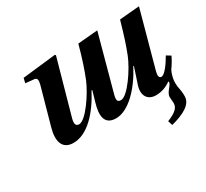

<svg xmlns="http://www.w3.org/2000/svg" viewBox="-143 -719 1238 1152"><g transform="rotate(-30 476.0 -143.5)"><path d="M109 -443 168 -437C187 -435 191 -421 183 -391L111 -133C89 -54 103 12 182 12C281 12 370 -88 432 -207L437 -206L416 -134C391 -51 398 12 477 12C566 12 660 -89 722 -208H726L689 -96C667 -29 699 12 753 12C793 12 827 -1 856 -22C858 -23 860 -22 860 -19C860 5 818 28 818 63C818 75 821 94 821 105C821 136 800 158 738 183L748 215C834 192 899 160 899 102C899 52 889 42 889 9C889 -12 891 -39 909 -76C925 -98 940 -123 952 -148L923 -166C897 -121 860 -68 837 -68C818 -68 818 -89 825 -115L931 -502L793 -490C764 -388 746 -334 724 -278C694 -203 604 -68 557 -68C533 -68 528 -81 537 -116L642 -502L504 -490C476 -388 457 -334 434 -276C403 -201 314 -68 267 -68C240 -68 239 -92 249 -126L353 -497L348 -502L117 -476Z"/></g></svg>

Font: Heuristica
Style: Bold Italic
Weight: 700
Italic angle: -13°
Version: Version 1.0.1